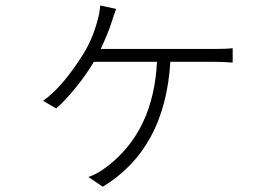

<svg xmlns="http://www.w3.org/2000/svg" viewBox="-20 -624 1040 716"><path d="M355.5 -441.4H776.4Q825.2 -441.4 847.7 -444.3V-390.6Q812.5 -393.6 776.4 -393.6H615.2Q595.7 -68.4 363.3 72.3L309.6 36.1Q342.8 25.4 381.8 -4.9Q552.7 -136.7 565.4 -393.6H330.1Q301.8 -345.7 261.7 -296.4Q221.7 -247.1 189.5 -219.7L140.6 -248Q214.8 -300.8 292 -424.8Q327.1 -482.4 344.7 -551.8Q352.5 -580.1 353.5 -603.5L413.1 -590.8Q404.3 -567.4 396.5 -542Q382.8 -499 355.5 -441.4Z"/></svg>

Font: Gen Shin Gothic Light
Style: Regular
Weight: 200
Designer: [Source Han Sans]
Ryoko NISHIZUKA  (kana & ideographs); Paul D. Hunt (Latin, Greek & Cyrillic); Wenlong ZHANG  (bopomofo
Version: Version 1.002.20150607